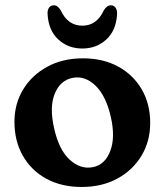

<svg xmlns="http://www.w3.org/2000/svg" viewBox="-20 -712 638 744"><path d="M301.5 -486Q379.5 -486 438 -454Q496.5 -422 529.2 -365.8Q562 -309.5 562 -235.5Q562 -164.5 528.2 -108.5Q494.5 -52.5 434.8 -20Q375 12.5 296.5 12.5Q218.5 12.5 160 -19.2Q101.5 -51 68.8 -108Q36 -165 36 -240Q36 -309.5 69.5 -365Q103 -420.5 162.8 -453.2Q222.5 -486 301.5 -486ZM341 -64.5Q387 -74 407.2 -126.8Q427.5 -179.5 409.5 -258.5Q390.5 -342 349.2 -381Q308 -420 260 -410Q213.5 -400.5 192.2 -349Q171 -297.5 189.5 -216Q208 -131.5 250.2 -93Q292.5 -54.5 341 -64.5ZM299 -612.5Q355 -612.5 382 -671.5Q394 -691.5 409.5 -691.5Q421.5 -691.5 428.2 -681.5Q435 -671.5 433.5 -655Q429.5 -593 391.5 -558.5Q353.5 -524 299 -524Q244.5 -524 206.5 -558.5Q168.5 -593 164.5 -655Q163 -671.5 169.5 -681.5Q176 -691.5 188.5 -691.5Q204 -691.5 215.5 -671.5Q243 -612.5 299 -612.5Z"/></svg>

Font: Fraunces 9pt SuperSoft SemiBold
Style: Regular
Weight: 600
Version: Version 1.000;[0bf87f6ff]